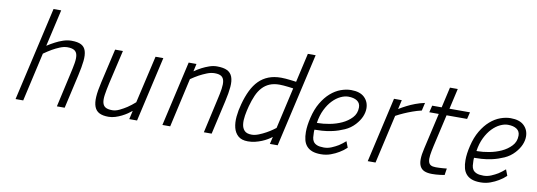

<svg xmlns="http://www.w3.org/2000/svg" viewBox="-57 -1083 4067 1455"><g transform="rotate(10 1976.5 -355.5)"><path d="M94 0 259 -722H318L253 -438Q282 -457 313 -473Q339 -487 371.5 -498Q404 -509 436 -509Q484 -509 510.5 -495Q537 -481 546.5 -450.5Q556 -420 551 -373Q546 -326 531 -260L472 0H412L470 -259Q482 -310 488 -347Q494 -384 489.5 -408Q485 -432 467 -443.5Q449 -455 413 -455Q387 -455 356.5 -442.5Q326 -430 300 -415Q269 -397 238 -375L153 0Z M1143 -500 1029 0H969L984 -66Q971 -55 952 -42Q933 -29 910 -17.5Q887 -6 861.5 2Q836 10 810 10Q766 10 739.5 -3.5Q713 -17 701.5 -47Q690 -77 693 -124Q696 -171 712 -239L772 -500H832L772 -241Q760 -187 754.5 -149.5Q749 -112 754.5 -88.5Q760 -65 778 -54.5Q796 -44 830 -44Q856 -44 885 -58Q914 -72 940 -89Q970 -109 999 -135L1083 -500Z M1224 0 1338 -500H1398L1385 -441Q1412 -460 1441 -475Q1466 -488 1496 -498.5Q1526 -509 1555 -509Q1605 -509 1633.5 -495Q1662 -481 1673.5 -450.5Q1685 -420 1681 -373Q1677 -326 1662 -260L1603 0H1543L1601 -259Q1613 -310 1618.5 -347Q1624 -384 1619.5 -408Q1615 -432 1598 -443.5Q1581 -455 1547 -455Q1518 -455 1487 -442.5Q1456 -430 1430 -416Q1399 -399 1369 -378L1284 0Z M2049 -509Q2065 -509 2083.5 -507.5Q2102 -506 2118.5 -504Q2135 -502 2147.5 -500.5Q2160 -499 2165 -498L2216 -722H2276L2111 0H2051L2064 -56Q2050 -45 2030.5 -33.5Q2011 -22 1988 -12.5Q1965 -3 1938.5 3.5Q1912 10 1883 10Q1834 10 1807.5 -13.5Q1781 -37 1771.5 -75Q1762 -113 1766.5 -161Q1771 -209 1785 -259Q1801 -319 1824 -366Q1847 -413 1878.5 -444.5Q1910 -476 1952 -492.5Q1994 -509 2049 -509ZM1902 -45Q1927 -45 1956 -56.5Q1985 -68 2011 -82.5Q2037 -97 2056 -110.5Q2075 -124 2080 -128L2152 -445Q2132 -447 2113 -450Q2096 -452 2078 -453.5Q2060 -455 2046 -455Q2002 -455 1970 -441.5Q1938 -428 1914 -402Q1890 -376 1873.5 -338.5Q1857 -301 1844 -253Q1834 -216 1828 -179Q1822 -142 1825.5 -112Q1829 -82 1846.5 -63.5Q1864 -45 1902 -45Z M2458 -44Q2488 -44 2516.5 -56Q2545 -68 2568 -82Q2594 -99 2619 -121L2637 -74Q2612 -50 2581 -32Q2555 -16 2520 -3Q2485 10 2444 10Q2404 10 2377.5 0Q2351 -10 2334.5 -29Q2318 -48 2311 -75Q2304 -102 2304 -137Q2304 -186 2319 -248Q2335 -316 2364.5 -365.5Q2394 -415 2430.5 -447Q2467 -479 2508 -494Q2549 -509 2587 -509Q2656 -509 2690.5 -475.5Q2725 -442 2725 -391Q2725 -361 2711.5 -328.5Q2698 -296 2668 -263Q2636 -228 2592 -208.5Q2548 -189 2504 -179Q2460 -169 2422 -167Q2384 -165 2365 -165Q2364 -159 2364 -153.5Q2364 -148 2364 -142Q2364 -123 2366 -105Q2368 -87 2377 -73.5Q2386 -60 2405 -52Q2424 -44 2458 -44ZM2384 -219Q2421 -219 2470.5 -228Q2520 -237 2563.5 -257Q2607 -277 2637.5 -309.5Q2668 -342 2668 -389Q2668 -422 2643 -439Q2618 -456 2575 -456Q2547 -456 2515.5 -441Q2484 -426 2455.5 -396.5Q2427 -367 2405 -322.5Q2383 -278 2374 -219Z M2918 -500H2978L2962 -429Q2989 -446 3021 -462Q3048 -476 3082.5 -489Q3117 -502 3155 -510L3141 -449Q3106 -441 3071.5 -428.5Q3037 -416 3010 -404Q2978 -390 2949 -374L2864 0H2804Z M3332 -446 3276 -201Q3266 -157 3262 -127Q3258 -97 3262.5 -78.5Q3267 -60 3280.5 -52Q3294 -44 3319 -44Q3330 -44 3344 -44.5Q3358 -45 3372 -46Q3388 -47 3404 -49L3396 2Q3379 5 3362 7Q3348 9 3331 10Q3314 11 3301 11Q3265 11 3242 1.5Q3219 -8 3207.5 -29.5Q3196 -51 3196.5 -85.5Q3197 -120 3209 -170L3272 -446H3199L3212 -499H3285L3321 -657H3381L3345 -499H3503L3490 -446Z M3686 -44Q3716 -44 3744.5 -56Q3773 -68 3796 -82Q3822 -99 3847 -121L3865 -74Q3840 -50 3809 -32Q3783 -16 3748 -3Q3713 10 3672 10Q3632 10 3605.5 0Q3579 -10 3562.5 -29Q3546 -48 3539 -75Q3532 -102 3532 -137Q3532 -186 3547 -248Q3563 -316 3592.5 -365.5Q3622 -415 3658.5 -447Q3695 -479 3736 -494Q3777 -509 3815 -509Q3884 -509 3918.5 -475.5Q3953 -442 3953 -391Q3953 -361 3939.5 -328.5Q3926 -296 3896 -263Q3864 -228 3820 -208.5Q3776 -189 3732 -179Q3688 -169 3650 -167Q3612 -165 3593 -165Q3592 -159 3592 -153.5Q3592 -148 3592 -142Q3592 -123 3594 -105Q3596 -87 3605 -73.5Q3614 -60 3633 -52Q3652 -44 3686 -44ZM3612 -219Q3649 -219 3698.5 -228Q3748 -237 3791.5 -257Q3835 -277 3865.5 -309.5Q3896 -342 3896 -389Q3896 -422 3871 -439Q3846 -456 3803 -456Q3775 -456 3743.5 -441Q3712 -426 3683.5 -396.5Q3655 -367 3633 -322.5Q3611 -278 3602 -219Z"/></g></svg>

Font: Panefresco 250wt
Style: Italic
Weight: 300
Version: Version 1.000